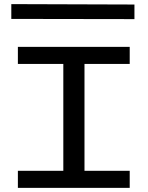

<svg xmlns="http://www.w3.org/2000/svg" viewBox="-20 -914 718 934"><path d="M391 -603V-83H611V0H67V-83H288V-603H67V-686H611V-603ZM634 -821 35 -822V-894L634 -892Z"/></svg>

Font: BioRhyme Expanded
Style: Regular
Weight: 400
Width: 7
Designer: Aoife Mooney
Foundry: Aoife Mooney Type
Version: Version 1.000